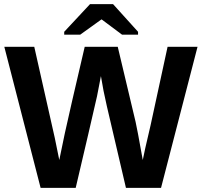

<svg xmlns="http://www.w3.org/2000/svg" viewBox="-20 -916 984 936"><path d="M943 -688 765 0H594L501 -398Q483 -475 472 -545Q458 -471 453 -447Q418 -293 349 0H178L1 -688H147L247 -244L269 -136L296 -266Q319 -372 393 -688H554L641 -322Q648 -293 676 -136L688 -193L714 -305L797 -688ZM531 -896 653 -761V-747H575L476 -821H474L371 -747H293V-761L419 -896Z"/></svg>

Font: Libra Sans
Style: Bold
Weight: 700
Foundry: Context Ltd
Version: Version 1.000